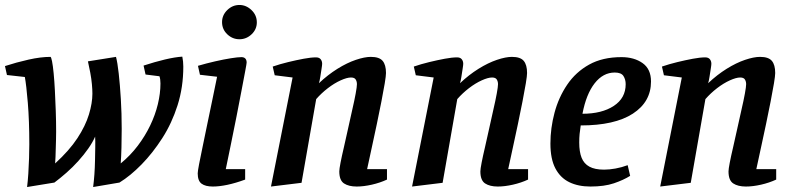

<svg xmlns="http://www.w3.org/2000/svg" viewBox="-25 -741 3201 773"><path d="M84 12Q87 -11 89 -42Q91 -73 92 -104.5Q93 -136 93 -160Q93 -255 87 -327Q81 -399 75 -431L3 -439L-5 -475Q41 -490 90 -501Q139 -512 178 -512Q181 -512 184.5 -494.5Q188 -477 191 -446Q194 -415 196 -376Q198 -337 199.5 -294.5Q201 -252 201 -211Q201 -196 200.5 -178.5Q200 -161 199.5 -143.5Q199 -126 198.5 -110Q198 -94 197 -83Q254 -135 286.5 -184.5Q319 -234 333 -280Q347 -326 347 -364Q347 -380 345 -402Q343 -424 338.5 -448Q334 -472 329 -494L442 -512Q448 -490 453 -445Q458 -400 461.5 -342.5Q465 -285 465 -222Q465 -186 464 -147Q463 -108 461 -83Q500 -115 529.5 -154Q559 -193 579.5 -235.5Q600 -278 610.5 -321.5Q621 -365 621 -405Q621 -414 620 -421Q619 -428 617 -434L561 -441L553 -477Q599 -492 639 -501.5Q679 -511 709 -513Q711 -503 712 -493Q713 -483 713 -473Q713 -390 690 -317.5Q667 -245 628.5 -185Q590 -125 545 -79Q500 -33 456 -6L350 12Q353 -11 355 -38.5Q357 -66 357.5 -94.5Q358 -123 358.5 -148Q359 -173 358 -191Q348 -168 330.5 -143Q313 -118 290.5 -93Q268 -68 243 -46Q218 -24 194 -6Z M832 10Q802 10 786.5 -1.5Q771 -13 771 -43Q771 -51 776.5 -80Q782 -109 791 -151.5Q800 -194 810 -243.5Q820 -293 830.5 -342Q841 -391 849 -432L780 -440L772 -476Q806 -486 841 -494Q876 -502 904.5 -506.5Q933 -511 947 -511Q957 -511 962.5 -505.5Q968 -500 968 -489Q968 -485 962 -453.5Q956 -422 947 -374.5Q938 -327 927 -271Q916 -215 904.5 -159.5Q893 -104 884 -60H962V-18Q924 -4 891 3Q858 10 832 10ZM939 -583Q911 -583 890 -603Q869 -623 869 -652Q869 -680 890 -700.5Q911 -721 939 -721Q966 -721 987.5 -700.5Q1009 -680 1009 -651Q1009 -623 988 -603Q967 -583 939 -583Z M1066 10 1153 -429 1081 -438 1073 -473Q1102 -483 1135 -491Q1168 -499 1197.5 -504.5Q1227 -510 1247 -510Q1260 -510 1266 -502.5Q1272 -495 1272 -484Q1272 -479 1269.5 -463.5Q1267 -448 1264.5 -431.5Q1262 -415 1259 -406Q1295 -440 1333.5 -464Q1372 -488 1407.5 -500Q1443 -512 1468 -512Q1502 -512 1515.5 -496Q1529 -480 1529 -447Q1529 -436 1524 -405.5Q1519 -375 1510.5 -332Q1502 -289 1492 -241Q1482 -193 1471.5 -145.5Q1461 -98 1453 -60H1533V-18Q1505 -5 1472 2.5Q1439 10 1411 10Q1379 10 1360 -2.5Q1341 -15 1341 -51Q1341 -60 1346 -86Q1351 -112 1359.5 -148Q1368 -184 1376.5 -224Q1385 -264 1393.5 -300.5Q1402 -337 1407 -364.5Q1412 -392 1412 -402Q1412 -413 1407 -421Q1402 -429 1388 -429Q1372 -429 1346.5 -417.5Q1321 -406 1295 -386Q1269 -366 1248 -342L1189 -5Z M1634 10 1721 -429 1649 -438 1641 -473Q1670 -483 1703 -491Q1736 -499 1765.5 -504.5Q1795 -510 1815 -510Q1828 -510 1834 -502.5Q1840 -495 1840 -484Q1840 -479 1837.5 -463.5Q1835 -448 1832.5 -431.5Q1830 -415 1827 -406Q1863 -440 1901.5 -464Q1940 -488 1975.5 -500Q2011 -512 2036 -512Q2070 -512 2083.5 -496Q2097 -480 2097 -447Q2097 -436 2092 -405.5Q2087 -375 2078.5 -332Q2070 -289 2060 -241Q2050 -193 2039.5 -145.5Q2029 -98 2021 -60H2101V-18Q2073 -5 2040 2.5Q2007 10 1979 10Q1947 10 1928 -2.5Q1909 -15 1909 -51Q1909 -60 1914 -86Q1919 -112 1927.5 -148Q1936 -184 1944.5 -224Q1953 -264 1961.5 -300.5Q1970 -337 1975 -364.5Q1980 -392 1980 -402Q1980 -413 1975 -421Q1970 -429 1956 -429Q1940 -429 1914.5 -417.5Q1889 -406 1863 -386Q1837 -366 1816 -342L1757 -5Z M2352 10Q2303 10 2267 -7.5Q2231 -25 2211 -63Q2191 -101 2191 -163Q2191 -225 2207.5 -287Q2224 -349 2258.5 -400Q2293 -451 2347 -481Q2401 -511 2477 -511Q2528 -511 2562 -487Q2596 -463 2596 -413Q2596 -331 2523 -283.5Q2450 -236 2313 -236Q2310 -217 2308.5 -201.5Q2307 -186 2307 -167Q2307 -130 2316.5 -106Q2326 -82 2348 -70Q2370 -58 2407 -58Q2428 -58 2453 -62.5Q2478 -67 2502 -76L2512 -33Q2485 -16 2446.5 -3Q2408 10 2352 10ZM2320 -283Q2398 -283 2446 -314.5Q2494 -346 2494 -402Q2494 -421 2485 -435Q2476 -449 2450 -449Q2403 -449 2369 -405.5Q2335 -362 2320 -283Z M2633 10 2720 -429 2648 -438 2640 -473Q2669 -483 2702 -491Q2735 -499 2764.5 -504.5Q2794 -510 2814 -510Q2827 -510 2833 -502.5Q2839 -495 2839 -484Q2839 -479 2836.5 -463.5Q2834 -448 2831.5 -431.5Q2829 -415 2826 -406Q2862 -440 2900.5 -464Q2939 -488 2974.5 -500Q3010 -512 3035 -512Q3069 -512 3082.5 -496Q3096 -480 3096 -447Q3096 -436 3091 -405.5Q3086 -375 3077.5 -332Q3069 -289 3059 -241Q3049 -193 3038.5 -145.5Q3028 -98 3020 -60H3100V-18Q3072 -5 3039 2.5Q3006 10 2978 10Q2946 10 2927 -2.5Q2908 -15 2908 -51Q2908 -60 2913 -86Q2918 -112 2926.5 -148Q2935 -184 2943.5 -224Q2952 -264 2960.5 -300.5Q2969 -337 2974 -364.5Q2979 -392 2979 -402Q2979 -413 2974 -421Q2969 -429 2955 -429Q2939 -429 2913.5 -417.5Q2888 -406 2862 -386Q2836 -366 2815 -342L2756 -5Z"/></svg>

Font: Manuale SemiBold
Style: Italic
Weight: 600
Italic angle: -11°
Designer: Eduardo Tunni / Pablo Cosgaya
Foundry: Eduardo Tunni / Pablo Cosgaya
Version: Version 1.002